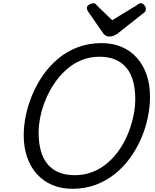

<svg xmlns="http://www.w3.org/2000/svg" viewBox="-20 -1159 965 1198"><path d="M431 19Q363 19 307 -4.5Q251 -28 211 -72Q171 -116 149.5 -177.5Q128 -239 128 -315Q128 -373 141 -437.5Q154 -502 181 -566.5Q208 -631 248 -689Q288 -747 342 -792.5Q396 -838 464.5 -864Q533 -890 615 -890Q683 -890 738.5 -866.5Q794 -843 833.5 -799Q873 -755 894.5 -693.5Q916 -632 916 -556Q916 -492 902 -425Q888 -358 860 -293.5Q832 -229 791 -172.5Q750 -116 696 -73Q642 -30 576 -5.5Q510 19 431 19ZM446 -66Q508 -66 560 -87Q612 -108 654 -145Q696 -182 728 -229.5Q760 -277 781 -330.5Q802 -384 813 -437.5Q824 -491 824 -540Q824 -605 810 -654.5Q796 -704 767.5 -737.5Q739 -771 697.5 -788Q656 -805 600 -805Q540 -805 488 -783.5Q436 -762 394 -724.5Q352 -687 319.5 -639Q287 -591 265 -538Q243 -485 232 -432Q221 -379 221 -331Q221 -267 235 -217.5Q249 -168 277 -134.5Q305 -101 347 -83.5Q389 -66 446 -66ZM859 -1139Q871 -1139 880.5 -1127Q890 -1115 890 -1104Q890 -1094 887 -1089Q884 -1084 879 -1080L719 -954Q704 -942 690.5 -936.5Q677 -931 661 -931Q648 -931 637.5 -938Q627 -945 619 -958L529 -1088Q524 -1096 523 -1101Q522 -1106 522 -1110Q522 -1122 537 -1130.5Q552 -1139 561 -1139Q572 -1139 576.5 -1134Q581 -1129 587 -1123L680 -1033L830 -1124Q837 -1128 843.5 -1133.5Q850 -1139 859 -1139Z"/></svg>

Font: Playwrite DK Uloopet
Style: Regular
Weight: 400
Designer: Veronika Burian, José Scaglione
Foundry: TypeTogether
Version: Version 1.002